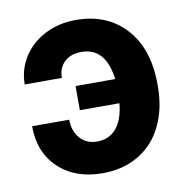

<svg xmlns="http://www.w3.org/2000/svg" viewBox="-67 -602 654 676"><g transform="rotate(-10 260.0 -264.0)"><path d="M246.6 -423.8Q208.5 -423.8 186 -402.6Q163.6 -381.3 163.6 -345.7H30.8Q30.8 -399.4 59.3 -443.8Q87.9 -488.3 137.5 -513.2Q187 -538.1 246.6 -538.1Q358.4 -538.1 424.8 -465.1Q491.2 -392.1 491.2 -266.1V-256.8Q491.2 -178.7 461.9 -117.9Q432.6 -57.1 377.2 -23.7Q321.8 9.8 247.6 9.8Q149.9 9.8 90.3 -46.4Q30.8 -102.5 30.8 -196.3H163.6Q163.6 -155.8 186.3 -129.6Q209 -103.5 247.6 -103.5Q290 -103.5 315.9 -133.5Q341.8 -163.6 347.7 -222.7H206.1V-309.1H347.7Q333.5 -423.8 246.6 -423.8Z"/></g></svg>

Font: Roboto-o
Style: o-Bold
Weight: 700
Designer: Google
Version: Version 2.134; 2016; ttfautohint (v1.6)